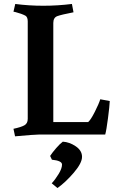

<svg xmlns="http://www.w3.org/2000/svg" viewBox="-20 -679 580 969"><path d="M249 -563V-63H425Q438 -74 458.5 -114.5Q479 -155 486 -178L534 -169Q533 -144 525 -82.5Q517 -21 511 0H177Q155 0 56 9L48 -29Q86 -37 103 -46.5Q120 -56 120 -79V-571Q120 -593 108 -600Q89 -610 58 -618L48 -620L57 -659Q126 -650 198.5 -650Q271 -650 343 -659L351 -617Q289 -605 269 -597.5Q249 -590 249 -563ZM270 270 241 246Q259 227 276 199Q293 171 293 151.5Q293 132 242 127L233 108Q244 91 263.5 68.5Q283 46 297 36Q331 38 362.5 59.5Q394 81 394 112.5Q394 144 352.5 192.5Q311 241 270 270Z"/></svg>

Font: Buenard
Style: Bold
Weight: 700
Foundry: FontFuror
Version: Version 1.002 2011